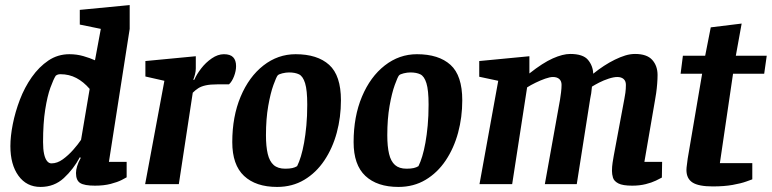

<svg xmlns="http://www.w3.org/2000/svg" viewBox="-20 -727 3047 758"><path d="M140 11Q85 11 53 -33Q21 -77 21 -150Q21 -189 30.5 -237Q40 -285 58.5 -333.5Q77 -382 105.5 -422.5Q134 -463 171 -488Q208 -513 254 -513Q283 -513 309 -505.5Q335 -498 355 -489L378 -613L295 -630V-688L492 -707V-613L410 -88H480V-27Q477 -25 460.5 -16.5Q444 -8 417 -1Q390 6 355 6Q313 6 296.5 -4.5Q280 -15 280 -44Q280 -56 284.5 -71Q289 -86 299 -104L295 -106Q270 -59 232 -24Q194 11 140 11ZM183 -82Q206 -82 228 -98Q250 -114 269 -135.5Q288 -157 300 -175L334 -376Q310 -404 281.5 -419Q253 -434 219 -434Q212 -434 208 -432.5Q204 -431 200 -428Q191 -414 179 -381Q167 -348 158.5 -294.5Q150 -241 150 -166Q150 -138 154 -119.5Q158 -101 165.5 -91.5Q173 -82 183 -82Z M553 0 629 -408 554 -425V-486L753 -505V-457Q753 -446 750 -434Q747 -422 743 -412H747Q756 -433 774 -456.5Q792 -480 816 -496.5Q840 -513 864 -513Q889 -513 900.5 -501Q912 -489 912 -466Q912 -447 904 -426Q896 -405 884 -394H839Q810 -394 792 -390Q774 -386 762.5 -378.5Q751 -371 741 -361L686 0Z M1074 11Q990 11 943.5 -32.5Q897 -76 897 -166Q897 -267 930 -345.5Q963 -424 1020 -468.5Q1077 -513 1147 -513Q1233 -513 1279.5 -471Q1326 -429 1326 -331Q1326 -264 1309.5 -203Q1293 -142 1260.5 -93.5Q1228 -45 1181 -17Q1134 11 1074 11ZM1106 -61Q1123 -61 1134 -63.5Q1145 -66 1153 -71Q1161 -87 1168 -110Q1175 -133 1180.5 -163.5Q1186 -194 1189.5 -231.5Q1193 -269 1193 -314Q1193 -371 1184.5 -398.5Q1176 -426 1160.5 -433.5Q1145 -441 1121 -441Q1109 -441 1094.5 -437.5Q1080 -434 1076 -429Q1071 -423 1059.5 -391.5Q1048 -360 1039 -309Q1030 -258 1030 -193Q1030 -149 1037 -119.5Q1044 -90 1060.5 -75.5Q1077 -61 1106 -61Z M1553 11Q1469 11 1422.5 -32.5Q1376 -76 1376 -166Q1376 -267 1409 -345.5Q1442 -424 1499 -468.5Q1556 -513 1626 -513Q1712 -513 1758.5 -471Q1805 -429 1805 -331Q1805 -264 1788.5 -203Q1772 -142 1739.5 -93.5Q1707 -45 1660 -17Q1613 11 1553 11ZM1585 -61Q1602 -61 1613 -63.5Q1624 -66 1632 -71Q1640 -87 1647 -110Q1654 -133 1659.5 -163.5Q1665 -194 1668.5 -231.5Q1672 -269 1672 -314Q1672 -371 1663.5 -398.5Q1655 -426 1639.5 -433.5Q1624 -441 1600 -441Q1588 -441 1573.5 -437.5Q1559 -434 1555 -429Q1550 -423 1538.5 -391.5Q1527 -360 1518 -309Q1509 -258 1509 -193Q1509 -149 1516 -119.5Q1523 -90 1539.5 -75.5Q1556 -61 1585 -61Z M2476 6Q2438 6 2421 -3Q2404 -12 2400 -25.5Q2396 -39 2396 -52Q2396 -69 2398.5 -85Q2401 -101 2403 -112L2445 -337Q2447 -346 2449 -361Q2451 -376 2451 -392Q2451 -407 2442 -415Q2433 -423 2417 -423Q2403 -423 2383 -416.5Q2363 -410 2345.5 -401Q2328 -392 2317 -385Q2316 -371 2314 -358.5Q2312 -346 2310 -337L2257 0H2131L2191 -334Q2193 -346 2195 -362.5Q2197 -379 2197 -392Q2197 -407 2188 -415Q2179 -423 2163 -423Q2151 -423 2132.5 -416.5Q2114 -410 2094.5 -400.5Q2075 -391 2061 -382L2002 0H1873L1947 -408L1872 -424V-486L2070 -505V-437Q2123 -479 2162.5 -496.5Q2202 -514 2231 -514Q2282 -514 2301.5 -490.5Q2321 -467 2322 -436Q2343 -453 2364.5 -467Q2386 -481 2407.5 -491.5Q2429 -502 2448.5 -508Q2468 -514 2487 -514Q2534 -514 2555 -490.5Q2576 -467 2576 -431Q2576 -416 2574.5 -396.5Q2573 -377 2570.5 -359.5Q2568 -342 2566 -332L2524 -88H2594L2593 -26Q2586 -22 2569.5 -14Q2553 -6 2529 0Q2505 6 2476 6Z M2794 9Q2738 9 2714 -6.5Q2690 -22 2690 -56Q2690 -64 2692 -77.5Q2694 -91 2695 -101L2752 -436H2667L2676 -507H2764L2786 -619L2908 -634L2885 -507H3007L2997 -436H2874L2822 -83H2950V-19Q2947 -18 2926.5 -10.5Q2906 -3 2872.5 3Q2839 9 2794 9Z"/></svg>

Font: Faustina Light
Style: Bold Italic
Weight: 700
Italic angle: -8°
Version: Version 1.200